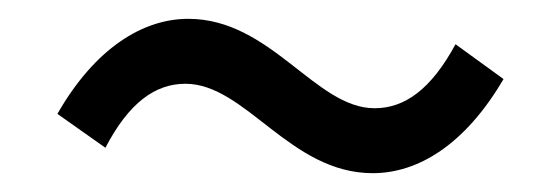

<svg xmlns="http://www.w3.org/2000/svg" viewBox="-20 -471 595 204"><path d="M376 -287C424 -287 474 -317 515 -387L464 -424C438 -376 410 -356 378 -356C315 -356 268 -451 180 -451C132 -451 81 -420 41 -350L92 -314C117 -362 145 -382 177 -382C241 -382 288 -287 376 -287Z"/></svg>

Font: ChiuKong Gothic CL
Style: Regular
Weight: 400
Designer: Ryoko NISHIZUKA 西塚涼子 (kana, bopomofo & ideographs); Paul D. Hunt (Latin, Greek & Cyrillic); Sandoll Communications 산돌커뮤니
Foundry: Adobe
Version: Version 1.300